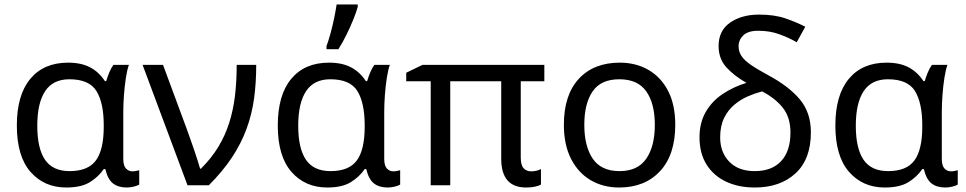

<svg xmlns="http://www.w3.org/2000/svg" viewBox="-20 -825 4300 855"><path d="M275 10Q177 10 116 -59.5Q55 -129 55 -266Q55 -402 115 -474Q175 -546 283 -546Q342 -546 381.5 -525Q421 -504 447 -464H453Q458 -481 466 -501Q474 -521 485 -536H554Q546 -514 540.5 -478Q535 -442 532 -402Q529 -362 529 -326V-118Q529 -87 541 -74.5Q553 -62 570 -62Q578 -62 587 -64Q596 -66 600 -67V-3Q592 2 576 6Q560 10 544 10Q507 10 483.5 -8Q460 -26 449 -72H442Q419 -38 380.5 -14Q342 10 275 10ZM290 -63Q372 -63 407 -110.5Q442 -158 442 -261V-267Q442 -367 409.5 -419.5Q377 -472 289 -472Q216 -472 181 -419Q146 -366 146 -265Q146 -164 180.5 -113.5Q215 -63 290 -63Z M706 -536 813 -247Q819 -230 827.5 -206Q836 -182 844.5 -157.5Q853 -133 860 -110.5Q867 -88 871 -74H875Q922 -121 952.5 -171.5Q983 -222 1001 -279Q1019 -336 1026.5 -399.5Q1034 -463 1034 -536H1121Q1121 -457 1111.5 -387Q1102 -317 1078 -251.5Q1054 -186 1013 -124Q972 -62 910 0H815L615 -536Z M1437 10Q1339 10 1278 -59.5Q1217 -129 1217 -266Q1217 -402 1277 -474Q1337 -546 1445 -546Q1504 -546 1543.5 -525Q1583 -504 1609 -464H1615Q1620 -481 1628 -501Q1636 -521 1647 -536H1716Q1708 -514 1702.5 -478Q1697 -442 1694 -402Q1691 -362 1691 -326V-118Q1691 -87 1703 -74.5Q1715 -62 1732 -62Q1740 -62 1749 -64Q1758 -66 1762 -67V-3Q1754 2 1738 6Q1722 10 1706 10Q1669 10 1645.5 -8Q1622 -26 1611 -72H1604Q1581 -38 1542.5 -14Q1504 10 1437 10ZM1452 -63Q1534 -63 1569 -110.5Q1604 -158 1604 -261V-267Q1604 -367 1571.5 -419.5Q1539 -472 1451 -472Q1378 -472 1343 -419Q1308 -366 1308 -265Q1308 -164 1342.5 -113.5Q1377 -63 1452 -63ZM1434 -606V-620Q1443 -644 1452 -677Q1461 -710 1468 -744Q1475 -778 1479 -805H1573V-794Q1567 -772 1553.5 -738.5Q1540 -705 1522.5 -669.5Q1505 -634 1487 -606Z M1861 -536H2404V-463H2299V-124Q2299 -89 2312 -75.5Q2325 -62 2345 -62Q2359 -62 2370 -65Q2381 -68 2389 -72V-3Q2381 2 2363.5 6Q2346 10 2323 10Q2212 10 2212 -118V-463H1985V0H1898V-463H1789V-501Z M2987 -269Q2987 -136 2919.5 -63Q2852 10 2737 10Q2666 10 2610.5 -22.5Q2555 -55 2523 -117.5Q2491 -180 2491 -269Q2491 -402 2557.5 -474Q2624 -546 2740 -546Q2812 -546 2868 -513.5Q2924 -481 2955.5 -419.5Q2987 -358 2987 -269ZM2582 -269Q2582 -174 2619.5 -118.5Q2657 -63 2739 -63Q2820 -63 2858 -118.5Q2896 -174 2896 -269Q2896 -364 2858 -418Q2820 -472 2738 -472Q2656 -472 2619 -418Q2582 -364 2582 -269Z M3360 -760Q3429 -760 3478 -743Q3527 -726 3566 -706L3528 -637Q3491 -658 3449 -673Q3407 -688 3356 -688Q3311 -688 3290 -667.5Q3269 -647 3269 -619Q3269 -595 3282 -575.5Q3295 -556 3324 -536Q3353 -516 3403 -489Q3494 -440 3542.5 -381.5Q3591 -323 3591 -236Q3591 -116 3522.5 -53Q3454 10 3341 10Q3269 10 3213.5 -16Q3158 -42 3126.5 -92Q3095 -142 3095 -214Q3095 -278 3122.5 -326Q3150 -374 3197.5 -406Q3245 -438 3304 -456Q3248 -488 3214 -526Q3180 -564 3180 -620Q3180 -689 3231.5 -724.5Q3283 -760 3360 -760ZM3374 -418Q3343 -410 3310.5 -396Q3278 -382 3250 -358.5Q3222 -335 3204.5 -299.5Q3187 -264 3187 -213Q3187 -147 3227.5 -105Q3268 -63 3341 -63Q3417 -63 3458.5 -107.5Q3500 -152 3500 -235Q3500 -302 3466.5 -344.5Q3433 -387 3374 -418Z M3920 10Q3822 10 3761 -59.5Q3700 -129 3700 -266Q3700 -402 3760 -474Q3820 -546 3928 -546Q3987 -546 4026.5 -525Q4066 -504 4092 -464H4098Q4103 -481 4111 -501Q4119 -521 4130 -536H4199Q4191 -514 4185.5 -478Q4180 -442 4177 -402Q4174 -362 4174 -326V-118Q4174 -87 4186 -74.5Q4198 -62 4215 -62Q4223 -62 4232 -64Q4241 -66 4245 -67V-3Q4237 2 4221 6Q4205 10 4189 10Q4152 10 4128.5 -8Q4105 -26 4094 -72H4087Q4064 -38 4025.5 -14Q3987 10 3920 10ZM3935 -63Q4017 -63 4052 -110.5Q4087 -158 4087 -261V-267Q4087 -367 4054.5 -419.5Q4022 -472 3934 -472Q3861 -472 3826 -419Q3791 -366 3791 -265Q3791 -164 3825.5 -113.5Q3860 -63 3935 -63Z"/></svg>

Font: BC Sans
Style: Regular
Weight: 400
Designer: Monotype Design Team
Province of B.C.
Foundry: Monotype Imaging Inc.
Version: Version 2.000;GOOG;noto-source:20170915:90ef993387c0